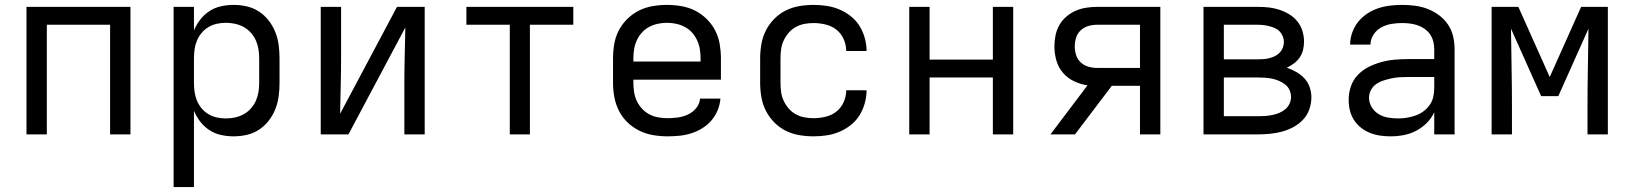

<svg xmlns="http://www.w3.org/2000/svg" viewBox="-20 -548 6640 783"><path d="M88 0V-520H512V0H429V-447H171V0Z M688 215V-520H771V-424Q781 -448 797 -468.5Q813 -489 834.5 -503Q856 -517 881.5 -522.5Q907 -528 932 -528Q960 -528 986.5 -522Q1013 -516 1036 -501Q1059 -486 1076 -464Q1093 -442 1103 -416.5Q1113 -391 1116.5 -364Q1120 -337 1120 -310V-210Q1120 -183 1116.5 -156Q1113 -129 1103 -103.5Q1093 -78 1076 -56Q1059 -34 1036 -19Q1013 -4 986.5 2Q960 8 932 8Q907 8 881.5 2.5Q856 -3 834.5 -17Q813 -31 797 -51.5Q781 -72 771 -96V215ZM901 -65Q920 -65 938.5 -69Q957 -73 973.5 -82Q990 -91 1003 -105.5Q1016 -120 1023.5 -137Q1031 -154 1034 -172.5Q1037 -191 1037 -210V-310Q1037 -329 1034 -347.5Q1031 -366 1023.5 -383Q1016 -400 1003 -414.5Q990 -429 973.5 -438Q957 -447 938.5 -451Q920 -455 901 -455Q882 -455 864 -451Q846 -447 830 -437.5Q814 -428 802 -413.5Q790 -399 783 -382Q776 -365 773.5 -346.5Q771 -328 771 -310V-210Q771 -192 773.5 -173.5Q776 -155 783 -138Q790 -121 802 -106.5Q814 -92 830 -82.5Q846 -73 864 -69Q882 -65 901 -65Z M1288 0V-520H1371V-312Q1371 -255 1369.5 -198Q1368 -141 1367 -84L1599 -520H1712V0H1629V-208Q1629 -265 1630.5 -322Q1632 -379 1633 -436L1401 0Z M2059 0V-447H1882V-520H2318V-447H2141V0Z M2702 8Q2673 8 2643.5 3Q2614 -2 2587.5 -15Q2561 -28 2539.5 -48.5Q2518 -69 2504.5 -95.5Q2491 -122 2485.5 -151Q2480 -180 2480 -210V-310Q2480 -339 2485 -368.5Q2490 -398 2503.5 -424Q2517 -450 2538.5 -471Q2560 -492 2586 -505Q2612 -518 2641.5 -523Q2671 -528 2700 -528Q2729 -528 2758.5 -523Q2788 -518 2814 -505Q2840 -492 2861.5 -471Q2883 -450 2896.5 -424Q2910 -398 2915 -368.5Q2920 -339 2920 -310V-223H2563V-210Q2563 -191 2566 -172Q2569 -153 2577 -136Q2585 -119 2598.5 -104.5Q2612 -90 2628.5 -81.5Q2645 -73 2664 -69.5Q2683 -66 2702 -66Q2724 -66 2745 -69Q2766 -72 2785.5 -81Q2805 -90 2819 -107Q2833 -124 2835 -146H2918Q2916 -121 2906.5 -98Q2897 -75 2881 -56.5Q2865 -38 2844 -25Q2823 -12 2799.5 -4.5Q2776 3 2751.5 5.5Q2727 8 2702 8ZM2563 -297H2837V-310Q2837 -329 2834 -347.5Q2831 -366 2823 -383.5Q2815 -401 2802.5 -415Q2790 -429 2773 -438Q2756 -447 2737.5 -451Q2719 -455 2700 -455Q2681 -455 2662.5 -451Q2644 -447 2627 -438Q2610 -429 2597.5 -415Q2585 -401 2577 -383.5Q2569 -366 2566 -347.5Q2563 -329 2563 -310Z M3298 8Q3268 8 3239 3Q3210 -2 3184 -15Q3158 -28 3137 -49.5Q3116 -71 3103 -97Q3090 -123 3085 -152Q3080 -181 3080 -210V-310Q3080 -339 3085 -368Q3090 -397 3103 -423Q3116 -449 3137 -470.5Q3158 -492 3184 -505Q3210 -518 3239 -523Q3268 -528 3298 -528Q3325 -528 3351.5 -524Q3378 -520 3403 -509.5Q3428 -499 3449.5 -482Q3471 -465 3485 -442.5Q3499 -420 3506.5 -393.5Q3514 -367 3514 -340H3431Q3431 -365 3420.5 -388.5Q3410 -412 3391 -427Q3372 -442 3347 -448Q3322 -454 3298 -454Q3279 -454 3260.5 -450.5Q3242 -447 3225.5 -438Q3209 -429 3196.5 -414.5Q3184 -400 3176 -383Q3168 -366 3165.5 -347.5Q3163 -329 3163 -310V-210Q3163 -191 3165.5 -172.5Q3168 -154 3176 -137Q3184 -120 3196.5 -105.5Q3209 -91 3225.5 -82Q3242 -73 3260.5 -69.5Q3279 -66 3298 -66Q3322 -66 3347 -72Q3372 -78 3391 -93Q3410 -108 3420.5 -131.5Q3431 -155 3431 -180H3514Q3514 -153 3506.5 -126.5Q3499 -100 3485 -77.5Q3471 -55 3449.5 -38Q3428 -21 3403 -10.5Q3378 0 3351.5 4Q3325 8 3298 8Z M3688 0V-520H3771V-305H4029V-520H4112V0H4029V-232H3771V0Z M4264 0 4415 -200Q4387 -204 4360.5 -216.5Q4334 -229 4315 -251Q4296 -273 4288 -301.5Q4280 -330 4280 -359Q4280 -381 4284.5 -403.5Q4289 -426 4300 -445.5Q4311 -465 4328.5 -480Q4346 -495 4366.5 -504Q4387 -513 4409.5 -516.5Q4432 -520 4454 -520H4712V0H4629V-198H4514L4364 0ZM4454 -271H4629V-447H4454Q4436 -447 4418.5 -442Q4401 -437 4387.5 -424.5Q4374 -412 4368.5 -394.5Q4363 -377 4363 -359Q4363 -341 4368.5 -323.5Q4374 -306 4387.5 -293.5Q4401 -281 4418.5 -276Q4436 -271 4454 -271Z M4888 0V-520H5111Q5133 -520 5155 -517.5Q5177 -515 5198 -508Q5219 -501 5238 -489.5Q5257 -478 5271 -460.5Q5285 -443 5291.5 -421.5Q5298 -400 5298 -378Q5298 -361 5294 -344.5Q5290 -328 5280.5 -314Q5271 -300 5257 -289.5Q5243 -279 5228 -272Q5248 -265 5266.5 -254.5Q5285 -244 5299.5 -228.5Q5314 -213 5321 -192.5Q5328 -172 5328 -151Q5328 -126 5319.5 -102Q5311 -78 5294 -60Q5277 -42 5255 -30Q5233 -18 5209 -11.5Q5185 -5 5160.5 -2.5Q5136 0 5111 0ZM4971 -306H5111Q5123 -306 5134.5 -307Q5146 -308 5157.5 -311Q5169 -314 5180 -319.5Q5191 -325 5199 -333.5Q5207 -342 5211.5 -353.5Q5216 -365 5216 -377Q5216 -388 5211.5 -399.5Q5207 -411 5199 -419.5Q5191 -428 5180 -433Q5169 -438 5157.5 -441Q5146 -444 5134.5 -445.5Q5123 -447 5111 -447H4971ZM4971 -74H5111Q5125 -74 5139.5 -75Q5154 -76 5168.5 -79Q5183 -82 5196.5 -87.5Q5210 -93 5221 -102Q5232 -111 5238.5 -124.5Q5245 -138 5245 -152Q5245 -167 5239 -180.5Q5233 -194 5221.5 -203Q5210 -212 5196.5 -218Q5183 -224 5168.5 -227Q5154 -230 5139.5 -231Q5125 -232 5111 -232H4971Z M5651 8Q5630 8 5608.5 5Q5587 2 5567 -6Q5547 -14 5530 -27.5Q5513 -41 5501.5 -59Q5490 -77 5485 -98Q5480 -119 5480 -141Q5480 -169 5489 -195.5Q5498 -222 5517 -242Q5536 -262 5560.5 -274.5Q5585 -287 5612 -294.5Q5639 -302 5666.5 -304.5Q5694 -307 5721 -307H5829V-347Q5829 -363 5825 -379Q5821 -395 5812 -408Q5803 -421 5789.5 -430.5Q5776 -440 5761 -445Q5746 -450 5730 -452Q5714 -454 5698 -454Q5676 -454 5654.5 -450.5Q5633 -447 5613.5 -436.5Q5594 -426 5581.5 -407Q5569 -388 5569 -366H5486Q5486 -391 5494.5 -415Q5503 -439 5518.5 -458.5Q5534 -478 5555 -492Q5576 -506 5599.5 -514Q5623 -522 5648 -525Q5673 -528 5698 -528Q5725 -528 5751.5 -524.5Q5778 -521 5802.5 -511.5Q5827 -502 5848.5 -486Q5870 -470 5885 -448Q5900 -426 5906 -400Q5912 -374 5912 -347V0H5829V-90Q5818 -66 5798.5 -46.5Q5779 -27 5755 -14.5Q5731 -2 5704.5 3Q5678 8 5651 8ZM5682 -65Q5700 -65 5718 -68Q5736 -71 5753 -77Q5770 -83 5785 -94Q5800 -105 5810.5 -120Q5821 -135 5825 -153Q5829 -171 5829 -189V-234H5721Q5705 -234 5688 -233Q5671 -232 5655 -228.5Q5639 -225 5623 -220Q5607 -215 5593 -205.5Q5579 -196 5571 -181Q5563 -166 5563 -150Q5563 -129 5574 -111Q5585 -93 5602.5 -82.5Q5620 -72 5640.5 -68.5Q5661 -65 5682 -65Z M6063 0V-520H6172L6300 -234L6428 -520H6537V0H6454V-104Q6454 -186 6455.5 -267.5Q6457 -349 6458 -431L6335 -156H6265L6142 -431Q6143 -349 6144.5 -267.5Q6146 -186 6146 -104V0Z"/></svg>

Font: Iosevka Fixed Extended
Style: Regular
Weight: 400
Width: 7
Monospace: yes
Designer: Belleve Invis
Foundry: Belleve Invis
Version: Version 24.1.1; ttfautohint (v1.8.4)